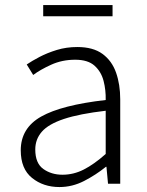

<svg xmlns="http://www.w3.org/2000/svg" viewBox="-20 -735 587 768"><path d="M217.8 13.2Q153.3 13.2 108.2 -23.2Q63 -59.6 63 -133.8Q63 -222.7 144.8 -268.8Q226.6 -314.9 402.8 -335Q403.8 -374.5 394.3 -411.4Q384.8 -448.2 358.2 -472.2Q331.5 -496.1 280.8 -496.1Q228.5 -496.1 184.6 -476.1Q140.6 -456.1 112.8 -435.1L86.9 -477.1Q107.4 -491.2 138.2 -507.3Q168.9 -523.4 207.3 -535.2Q245.6 -546.9 289.1 -546.9Q352.5 -546.9 390.1 -519.3Q427.7 -491.7 444.3 -444.3Q460.9 -397 460.9 -337.9V0H412.1L405.8 -67.9H403.8Q363.3 -35.2 316.2 -11Q269 13.2 217.8 13.2ZM230 -36.1Q274.4 -36.1 315.2 -56.9Q356 -77.6 402.8 -119.1V-292Q297.9 -279.8 236.1 -259.3Q174.3 -238.8 147.7 -208.5Q121.1 -178.2 121.1 -137.2Q121.1 -82 153.3 -59.1Q185.5 -36.1 230 -36.1ZM152.8 -669.9V-714.8H430.2V-669.9Z"/></svg>

Font: Source Han Sans CN Light
Style: Regular
Weight: 300
Designer: Ryoko NISHIZUKA  (kana, bopomofo & ideographs); Paul D. Hunt (Latin, Greek & Cyrillic); Sandoll Communications , Soo-you
Foundry: Adobe
Version: Version 2.000;hotconv 1.0.107;makeotfexe 2.5.65593